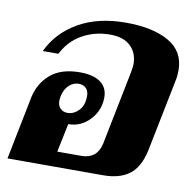

<svg xmlns="http://www.w3.org/2000/svg" viewBox="-68 -633 714 702"><g transform="rotate(10 289.5 -282.0)"><path d="M51 -235Q62 -288 101.5 -322Q141 -356 211 -356Q261 -356 287.5 -336.5Q314 -317 314 -281Q314 -233 281 -197.5Q248 -162 201 -162L179 -56H268Q326 -56 339 -113L394 -388Q398 -410 398 -419Q398 -460 372 -485.5Q346 -511 295 -511Q239 -511 192.5 -485Q146 -459 121 -409H63Q96 -480 168.5 -522Q241 -564 345 -564Q445 -564 504.5 -530Q564 -496 564 -425Q564 -404 560 -387L506 -118Q492 -54 456 -27Q420 0 359 0H4ZM251 -275Q251 -294 240.5 -304Q230 -314 214 -314Q194 -314 178 -299.5Q162 -285 156 -258Q154 -246 154 -241Q154 -222 164.5 -212Q175 -202 191 -202Q214 -202 232.5 -221Q251 -240 251 -275Z"/></g></svg>

Font: Trirong ExtraBold
Style: Italic
Weight: 800
Italic angle: -12°
Designer: Katatrad Team
Foundry: CadsonDemak
Version: Version 1.001